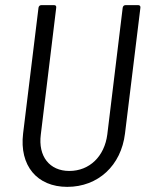

<svg xmlns="http://www.w3.org/2000/svg" viewBox="-20 -720 567 748"><path d="M242 8C362 8 452 -75 467 -200L527 -690C528 -696 524 -700 519 -700H469C463 -700 459 -696 458 -690L398 -196C387 -111 329 -54 250 -54C173 -54 128 -111 139 -196L199 -690C200 -696 197 -700 191 -700H141C135 -700 131 -696 130 -690L70 -200C55 -75 124 8 242 8Z"/></svg>

Font: Barlow Semi Condensed
Style: Italic
Weight: 400
Width: 4
Italic angle: -7°
Designer: Jeremy Tribby
Foundry: Tribby Type
Version: Version 1.422;hotconv 1.0.109;makeotfexe 2.5.65596